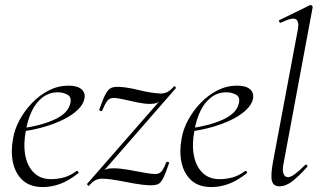

<svg xmlns="http://www.w3.org/2000/svg" viewBox="-20 -746 1297 778"><path d="M154 12Q102 12 72 -15.5Q42 -43 32.5 -88Q23 -133 33 -185Q39 -222 59.5 -260Q80 -298 110.5 -329.5Q141 -361 178.5 -380Q216 -399 258 -399Q293 -399 310 -384.5Q327 -370 322 -345Q317 -322 294.5 -300.5Q272 -279 236.5 -261.5Q201 -244 157.5 -231.5Q114 -219 67 -213L69 -226Q147 -237 200.5 -261.5Q254 -286 264 -324Q272 -352 254 -362Q236 -372 215 -372Q179 -372 152 -351Q125 -330 108.5 -295Q92 -260 85 -218Q74 -161 82.5 -116.5Q91 -72 117.5 -46Q144 -20 187 -20Q212 -20 238.5 -27Q265 -34 290 -53Q293 -55 296.5 -51Q300 -47 297 -44Q259 -14 224 -1Q189 12 154 12Z M340 7Q338 8 335 4Q332 0 333 -1L647 -360L641 -349Q628 -335 617.5 -330Q607 -325 586 -325Q565 -325 536.5 -331Q508 -337 482 -343Q456 -349 440 -349Q423 -349 414 -336.5Q405 -324 394 -298Q393 -294 387 -296.5Q381 -299 383 -304Q398 -347 408.5 -366Q419 -385 431 -390Q443 -395 464 -394Q499 -392 545 -380.5Q591 -369 630 -367Q646 -367 658 -373Q670 -379 685 -396Q688 -398 691 -394Q694 -390 692 -388L379 -29L385 -41Q398 -55 408.5 -59.5Q419 -64 440 -64Q465 -64 497.5 -58.5Q530 -53 560.5 -47Q591 -41 609 -41Q626 -41 635 -52Q644 -63 654 -89Q655 -91 660.5 -90Q666 -89 665 -85Q651 -43 641 -23.5Q631 -4 619.5 0.5Q608 5 588 5Q560 4 526.5 -2Q493 -8 459 -14.5Q425 -21 395 -22Q379 -22 367 -16Q355 -10 340 7Z M837 12Q785 12 755 -15.5Q725 -43 715.5 -88Q706 -133 716 -185Q722 -222 742.5 -260Q763 -298 793.5 -329.5Q824 -361 861.5 -380Q899 -399 941 -399Q976 -399 993 -384.5Q1010 -370 1005 -345Q1000 -322 977.5 -300.5Q955 -279 919.5 -261.5Q884 -244 840.5 -231.5Q797 -219 750 -213L752 -226Q830 -237 883.5 -261.5Q937 -286 947 -324Q955 -352 937 -362Q919 -372 898 -372Q862 -372 835 -351Q808 -330 791.5 -295Q775 -260 768 -218Q757 -161 765.5 -116.5Q774 -72 800.5 -46Q827 -20 870 -20Q895 -20 921.5 -27Q948 -34 973 -53Q976 -55 979.5 -51Q983 -47 980 -44Q942 -14 907 -1Q872 12 837 12Z M1112 9Q1088 9 1082 -12.5Q1076 -34 1086 -89L1187 -627Q1193 -659 1179 -668Q1165 -677 1118 -654Q1114 -652 1111.5 -658Q1109 -664 1113 -665L1236 -725Q1240 -727 1244 -723Q1248 -719 1247 -717L1130 -89Q1123 -58 1128.5 -43Q1134 -28 1147 -28Q1158 -28 1176 -41.5Q1194 -55 1216 -77Q1220 -81 1224 -77Q1228 -73 1224 -69Q1191 -32 1164.5 -11.5Q1138 9 1112 9Z"/></svg>

Font: Cormorant Infant Light
Style: Italic
Weight: 300
Italic angle: -10°
Designer: Christian Thalmann (Catharsis Fonts)
Foundry: Catharsis Fonts
Version: Version 4.001